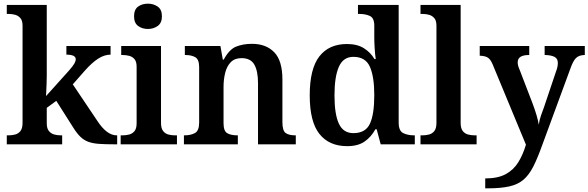

<svg xmlns="http://www.w3.org/2000/svg" viewBox="-20 -787 3209 1047"><path d="M17 0V-49H28Q45 -49 62.5 -53.5Q80 -58 91.5 -72.5Q103 -87 103 -117V-647Q103 -675 91 -688.5Q79 -702 62 -706.5Q45 -711 28 -711H17V-760H235V-374Q235 -356 234 -329.5Q233 -303 232 -283Q231 -263 231 -263L356 -402Q378 -427 385.5 -440.5Q393 -454 393 -464Q393 -489 342 -489V-536H583V-489Q549 -489 515 -467Q481 -445 442 -401L377 -327L510 -129Q562 -49 616 -49H619V0H605Q554 0 519.5 -2.5Q485 -5 461 -14Q437 -23 418 -41.5Q399 -60 379 -92L287 -237L235 -199V-115Q235 -86 247 -72Q259 -58 276 -53.5Q293 -49 310 -49H319V0Z M787 -629Q755 -629 733 -645.5Q711 -662 711 -698Q711 -735 733 -751Q755 -767 787 -767Q817 -767 840 -751Q863 -735 863 -698Q863 -662 840 -645.5Q817 -629 787 -629ZM638 0V-49H650Q667 -49 684.5 -53.5Q702 -58 713.5 -72Q725 -86 725 -115V-423Q725 -451 713.5 -464.5Q702 -478 684.5 -482.5Q667 -487 650 -487H641V-536H858V-117Q858 -87 869.5 -72.5Q881 -58 898 -53.5Q915 -49 932 -49H945V0Z M983 0V-49H987Q1020 -49 1043 -61.5Q1066 -74 1066 -119V-421Q1066 -463 1045 -475Q1024 -487 991 -487H988V-536H1182L1195 -462H1200Q1230 -518 1268 -533Q1306 -548 1354 -548Q1431 -548 1475.5 -502Q1520 -456 1520 -354V-121Q1520 -74 1538 -61.5Q1556 -49 1589 -49H1593V0H1387V-334Q1387 -399 1367 -434.5Q1347 -470 1297 -470Q1260 -470 1238.5 -448Q1217 -426 1208 -390Q1199 -354 1199 -313V-115Q1199 -72 1219.5 -60.5Q1240 -49 1273 -49H1277V0Z M1873 10Q1775 10 1722 -56.5Q1669 -123 1669 -267Q1669 -412 1721.5 -479.5Q1774 -547 1872 -547Q1928 -547 1964.5 -524Q2001 -501 2022 -465H2029Q2025 -491 2023 -525Q2021 -559 2021 -583V-647Q2021 -689 1997 -700Q1973 -711 1940 -711H1932V-760H2154V-119Q2154 -73 2179 -61Q2204 -49 2237 -49H2242V0H2056L2034 -82H2027Q2004 -40 1968 -15Q1932 10 1873 10ZM1907 -61Q1973 -61 1997 -112Q2021 -163 2021 -268Q2021 -369 1997 -423Q1973 -477 1907 -477Q1852 -477 1828 -423Q1804 -369 1804 -267Q1804 -164 1828 -112.5Q1852 -61 1907 -61Z M2273 0V-49H2285Q2302 -49 2319.5 -53.5Q2337 -58 2348.5 -72.5Q2360 -87 2360 -117V-647Q2360 -675 2348 -688.5Q2336 -702 2319 -706.5Q2302 -711 2285 -711H2273V-760H2492V-117Q2492 -87 2503.5 -72.5Q2515 -58 2532.5 -53.5Q2550 -49 2567 -49H2579V0Z M2626 186Q2695 186 2738 162.5Q2781 139 2806.5 97.5Q2832 56 2848 2L2666 -437Q2654 -465 2639 -473.5Q2624 -482 2600 -483H2596V-536H2866V-487H2863Q2835 -487 2819 -477.5Q2803 -468 2803 -446Q2803 -438 2806 -427Q2809 -416 2813 -408L2883 -226Q2911 -152 2918 -107Q2921 -131 2930.5 -158.5Q2940 -186 2946 -201L3012 -397Q3022 -422 3022 -444Q3022 -467 3004.5 -476.5Q2987 -486 2954 -487H2950V-536H3169V-487H3166Q3137 -486 3121 -470.5Q3105 -455 3090 -412L2938 1Q2912 74 2888.5 120.5Q2865 167 2834.5 193Q2804 219 2757.5 229.5Q2711 240 2640 240H2626Z"/></svg>

Font: Noto Serif Tibetan SemiBold
Style: Regular
Weight: 600
Designer: Monotype Design Team
Foundry: Monotype Imaging Inc.
Version: Version 2.103; ttfautohint (v1.8.4.7-5d5b)